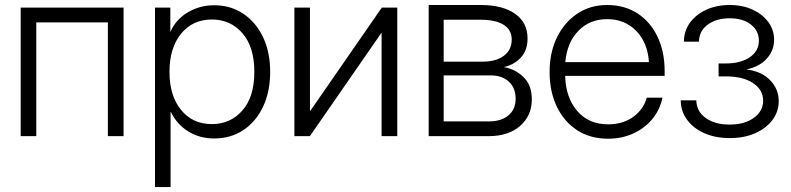

<svg xmlns="http://www.w3.org/2000/svg" viewBox="-20 -546 3173 770"><path d="M475.6 -515.6V0H412.6V-456.1H125.5V0H63V-515.6Z M601.6 204.1V-515.6H663.1V-418.5H663.6Q685.1 -467.8 732.9 -496.3Q780.8 -524.9 838.9 -524.9Q904.8 -524.9 955.3 -491.2Q1005.9 -457.5 1034.7 -397.5Q1063.5 -337.4 1063.5 -257.8Q1063.5 -178.2 1034.9 -117.9Q1006.3 -57.6 955.8 -24.2Q905.3 9.3 838.9 9.3Q780.8 9.3 734.9 -19Q689 -47.4 665 -97.7H664.1V204.1ZM830.1 -48.3Q903.8 -48.3 951.9 -102.8Q1000 -157.2 1000 -257.8Q1000 -358.4 951.9 -413.1Q903.8 -467.8 830.1 -467.8Q752.4 -467.8 706.1 -410.6Q659.7 -353.5 659.7 -257.8Q659.7 -162.1 706.1 -105.2Q752.4 -48.3 830.1 -48.3Z M1573.2 0H1510.3V-413.6H1509.3L1222.7 0H1160.6V-515.6H1223.1V-101.6H1224.6L1511.2 -515.6H1573.2Z M1699.2 0V-525.9H1908.7Q1995.6 -525.9 2045.7 -490.7Q2095.7 -455.6 2095.7 -391.6Q2095.7 -345.2 2069.8 -316.2Q2043.9 -287.1 2001 -276.9Q2046.9 -268.6 2079.8 -236.6Q2112.8 -204.6 2112.8 -147.5Q2112.8 -82 2065.9 -41Q2019 0 1939.9 0ZM1759.3 -59.1H1939.9Q1990.7 -59.1 2019.3 -83.5Q2047.9 -107.9 2047.9 -149.9Q2047.9 -193.4 2020.8 -218.5Q1993.7 -243.7 1947.3 -243.7H1759.3ZM1759.3 -298.8H1915Q1969.7 -298.8 2001 -322.5Q2032.2 -346.2 2032.2 -387.7Q2032.2 -425.8 2000.2 -446.3Q1968.3 -466.8 1908.7 -466.8H1759.3Z M2418.9 10.3Q2346.2 10.3 2293.7 -24.4Q2241.2 -59.1 2212.6 -119.4Q2184.1 -179.7 2184.1 -257.3Q2184.1 -335 2213.6 -395.8Q2243.2 -456.5 2295.2 -491.2Q2347.2 -525.9 2415 -525.9Q2485.4 -525.9 2537.1 -491.9Q2588.9 -458 2617.2 -398.2Q2645.5 -338.4 2645.5 -261.2V-241.7H2246.6Q2248.5 -155.8 2294.4 -101.6Q2340.3 -47.4 2418.9 -47.4Q2477.5 -47.4 2518.8 -76.7Q2560.1 -106 2573.7 -154.3H2636.7Q2626.5 -105 2595.5 -67.9Q2564.5 -30.8 2518.8 -10.3Q2473.1 10.3 2418.9 10.3ZM2247.1 -296.9H2582.5Q2577.6 -374.5 2531.7 -421.9Q2485.8 -469.2 2415 -469.2Q2344.7 -469.2 2299.3 -422.1Q2253.9 -375 2247.1 -296.9Z M2907.2 7.8Q2848.6 7.8 2804.4 -12Q2760.3 -31.7 2735.4 -65.7Q2710.4 -99.6 2710 -143.6H2772.5Q2773.4 -99.1 2810.3 -72.8Q2847.2 -46.4 2906.2 -46.4Q2966.3 -46.4 3003.4 -73.5Q3040.5 -100.6 3040.5 -142.1Q3040.5 -186 3000 -212.9Q2959.5 -239.7 2890.1 -239.7H2861.8V-291.5H2890.1Q2950.2 -291.5 2986.8 -316.4Q3023.4 -341.3 3023.4 -382.8Q3023.4 -422.4 2991.5 -447.5Q2959.5 -472.7 2905.8 -472.7Q2853 -472.7 2818.4 -447.3Q2783.7 -421.9 2783.2 -378.9H2722.7Q2723.1 -422.4 2747.3 -455.3Q2771.5 -488.3 2812.7 -507.1Q2854 -525.9 2906.2 -525.9Q2958.5 -525.9 2998.8 -507.1Q3039.1 -488.3 3061.8 -456.8Q3084.5 -425.3 3084.5 -386.7Q3084.5 -343.8 3055.4 -311.3Q3026.4 -278.8 2976.1 -268.1V-267.1Q3035.2 -259.3 3069.1 -223.9Q3103 -188.5 3103 -140.1Q3103 -98.1 3077.6 -64.5Q3052.2 -30.8 3008.1 -11.5Q2963.9 7.8 2907.2 7.8Z"/></svg>

Font: Inter Display Light
Style: Regular
Weight: 300
Designer: Rasmus Andersson
Foundry: rsms
Version: Version 4.000;git-a52131595